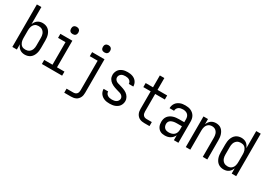

<svg xmlns="http://www.w3.org/2000/svg" viewBox="4 -1707 3993 2876"><g transform="rotate(30 2000.0 -269.0)"><path d="M281 8Q258 8 235.5 2Q213 -4 194.5 -17.5Q176 -31 163 -50.5Q150 -70 142 -91V0H64V-735H142V-439Q150 -460 163 -479.5Q176 -499 194.5 -512.5Q213 -526 235.5 -532Q258 -538 281 -538Q306 -538 330.5 -531Q355 -524 375 -509Q395 -494 408.5 -473Q422 -452 430 -428.5Q438 -405 441 -380Q444 -355 444 -330V-200Q444 -175 441 -150Q438 -125 430 -101.5Q422 -78 408.5 -57Q395 -36 375 -21Q355 -6 330.5 1Q306 8 281 8ZM251 -62Q268 -62 284.5 -66Q301 -70 315 -79.5Q329 -89 339.5 -103Q350 -117 356 -133Q362 -149 364 -166Q366 -183 366 -200V-330Q366 -347 364 -364Q362 -381 356 -397Q350 -413 339.5 -427Q329 -441 315 -450.5Q301 -460 284.5 -464Q268 -468 251 -468Q234 -468 217.5 -464Q201 -460 188 -450Q175 -440 165.5 -425.5Q156 -411 151 -395.5Q146 -380 144 -363.5Q142 -347 142 -330V-200Q142 -183 144 -166.5Q146 -150 151 -134.5Q156 -119 165.5 -104.5Q175 -90 188 -80Q201 -70 217.5 -66Q234 -62 251 -62Z M575 0V-70H718V-460H589V-530H796V-70H925V0ZM750 -618Q737 -618 725 -621.5Q713 -625 704 -634Q695 -643 691.5 -655Q688 -667 688 -680Q688 -693 691.5 -705Q695 -717 704 -726Q713 -735 725 -739Q737 -743 750 -743Q763 -743 775 -739Q787 -735 796 -726Q805 -717 809 -705Q813 -693 813 -680Q813 -667 809 -655Q805 -643 796 -634Q787 -625 775 -621.5Q763 -618 750 -618Z M1080 205V135H1197Q1213 135 1229 129.5Q1245 124 1255.5 111.5Q1266 99 1270 83Q1274 67 1274 50V-460H1138V-530H1352V50Q1352 71 1348.5 91.5Q1345 112 1335.5 131Q1326 150 1311.5 165Q1297 180 1278 189Q1259 198 1238.5 201.5Q1218 205 1197 205ZM1300 -618Q1287 -618 1275 -621.5Q1263 -625 1254 -634Q1245 -643 1241.5 -655Q1238 -667 1238 -680Q1238 -693 1241.5 -705Q1245 -717 1254 -726Q1263 -735 1275 -739Q1287 -743 1300 -743Q1313 -743 1325 -739Q1337 -735 1346 -726Q1355 -717 1359 -705Q1363 -693 1363 -680Q1363 -667 1359 -655Q1355 -643 1346 -634Q1337 -625 1325 -621.5Q1313 -618 1300 -618Z M1749 8Q1726 8 1704 5.5Q1682 3 1661 -4.5Q1640 -12 1621.5 -25Q1603 -38 1589.5 -55.5Q1576 -73 1569 -95Q1562 -117 1562 -139Q1562 -139 1562 -139.5Q1562 -140 1562 -140H1640Q1640 -140 1640 -140Q1640 -140 1640 -140Q1640 -121 1650 -104.5Q1660 -88 1676.5 -78.5Q1693 -69 1711.5 -65.5Q1730 -62 1749 -62Q1768 -62 1786.5 -65.5Q1805 -69 1821.5 -78.5Q1838 -88 1848.5 -105Q1859 -122 1859 -141Q1859 -158 1849.5 -173Q1840 -188 1825.5 -197.5Q1811 -207 1794.5 -211.5Q1778 -216 1761.5 -221Q1745 -226 1728.5 -231Q1712 -236 1696 -242Q1680 -248 1664.5 -255.5Q1649 -263 1635 -273Q1621 -283 1609 -295.5Q1597 -308 1588.5 -323Q1580 -338 1576 -355Q1572 -372 1572 -389Q1572 -411 1578.5 -432Q1585 -453 1597 -471.5Q1609 -490 1627 -503Q1645 -516 1665.5 -524Q1686 -532 1707.5 -535Q1729 -538 1751 -538Q1773 -538 1794.5 -535Q1816 -532 1836.5 -524.5Q1857 -517 1874.5 -504.5Q1892 -492 1904.5 -474Q1917 -456 1923.5 -435Q1930 -414 1930 -393Q1930 -393 1930 -392.5Q1930 -392 1930 -392H1852Q1852 -392 1852 -392Q1852 -392 1852 -392Q1852 -410 1843 -426Q1834 -442 1819 -451.5Q1804 -461 1786.5 -464.5Q1769 -468 1751 -468Q1733 -468 1715 -464.5Q1697 -461 1682 -451Q1667 -441 1658 -424.5Q1649 -408 1649 -390Q1649 -372 1658.5 -357Q1668 -342 1682.5 -332.5Q1697 -323 1713.5 -318.5Q1730 -314 1746.5 -309Q1763 -304 1779.5 -299Q1796 -294 1812 -288Q1828 -282 1843.5 -274.5Q1859 -267 1873 -257Q1887 -247 1898.5 -234.5Q1910 -222 1918.5 -207Q1927 -192 1931.5 -175.5Q1936 -159 1936 -141Q1936 -119 1929 -97Q1922 -75 1909 -57Q1896 -39 1877 -26Q1858 -13 1837 -5.5Q1816 2 1793.5 5Q1771 8 1749 8Z M2346 0Q2325 0 2304.5 -3.5Q2284 -7 2265 -16Q2246 -25 2231.5 -40Q2217 -55 2207.5 -74Q2198 -93 2194.5 -113.5Q2191 -134 2191 -155V-460H2064V-530H2191V-735H2269V-530H2436V-460H2269V-155Q2269 -138 2273 -122Q2277 -106 2287.5 -93.5Q2298 -81 2313.5 -75.5Q2329 -70 2346 -70H2436V0Z M2702 8Q2682 8 2662 4.5Q2642 1 2624.5 -8.5Q2607 -18 2593.5 -33Q2580 -48 2571.5 -66Q2563 -84 2559.5 -104Q2556 -124 2556 -144Q2556 -170 2562.5 -195Q2569 -220 2584.5 -240.5Q2600 -261 2621.5 -275Q2643 -289 2667.5 -297Q2692 -305 2717.5 -308Q2743 -311 2769 -311H2858V-365Q2858 -386 2851 -407Q2844 -428 2828 -442Q2812 -456 2791 -462Q2770 -468 2749 -468Q2729 -468 2709.5 -464Q2690 -460 2674 -449Q2658 -438 2649 -420Q2640 -402 2640 -383Q2640 -383 2640 -383Q2640 -383 2640 -383Q2640 -383 2640 -383Q2640 -383 2640 -383Q2640 -383 2640 -383Q2640 -383 2640 -383H2562Q2562 -383 2562 -383Q2562 -383 2562 -383Q2562 -406 2568.5 -428Q2575 -450 2588 -469Q2601 -488 2619.5 -501.5Q2638 -515 2659 -523.5Q2680 -532 2703 -535Q2726 -538 2749 -538Q2773 -538 2797 -534.5Q2821 -531 2843 -521Q2865 -511 2883.5 -495Q2902 -479 2914 -458Q2926 -437 2931 -413Q2936 -389 2936 -365V0H2858V-86Q2849 -64 2832.5 -45.5Q2816 -27 2795 -14.5Q2774 -2 2750 3Q2726 8 2702 8ZM2732 -62Q2756 -62 2780.5 -69Q2805 -76 2823 -92Q2841 -108 2849.5 -131.5Q2858 -155 2858 -180V-241H2769Q2753 -241 2738 -239.5Q2723 -238 2708.5 -234.5Q2694 -231 2680 -224.5Q2666 -218 2655 -207Q2644 -196 2639 -181.5Q2634 -167 2634 -152Q2634 -133 2640.5 -115Q2647 -97 2661 -84Q2675 -71 2694 -66.5Q2713 -62 2732 -62Z M3064 0V-530H3142V-439Q3150 -460 3163 -479Q3176 -498 3194.5 -512Q3213 -526 3235.5 -532Q3258 -538 3280 -538Q3305 -538 3329 -531Q3353 -524 3371.5 -508.5Q3390 -493 3403 -471.5Q3416 -450 3423.5 -426.5Q3431 -403 3433.5 -378.5Q3436 -354 3436 -330V0H3358V-330Q3358 -347 3356 -363.5Q3354 -380 3349 -395.5Q3344 -411 3334.5 -425Q3325 -439 3312 -449Q3299 -459 3283 -463.5Q3267 -468 3250 -468Q3233 -468 3217 -463.5Q3201 -459 3188 -449Q3175 -439 3165.5 -425Q3156 -411 3151 -395.5Q3146 -380 3144 -363.5Q3142 -347 3142 -330V0Z M3719 8Q3694 8 3669.5 1Q3645 -6 3625 -21Q3605 -36 3591.5 -57Q3578 -78 3570 -101.5Q3562 -125 3559 -150Q3556 -175 3556 -200V-330Q3556 -355 3559 -380Q3562 -405 3570 -428.5Q3578 -452 3591.5 -473Q3605 -494 3625 -509Q3645 -524 3669.5 -531Q3694 -538 3719 -538Q3742 -538 3764.5 -532Q3787 -526 3805.5 -512.5Q3824 -499 3837 -479.5Q3850 -460 3858 -439V-735H3936V0H3858V-91Q3850 -70 3837 -50.5Q3824 -31 3805.5 -17.5Q3787 -4 3764.5 2Q3742 8 3719 8ZM3749 -62Q3749 -62 3749 -62Q3749 -62 3749 -62Q3766 -62 3782.5 -66.5Q3799 -71 3812 -81Q3825 -91 3834.5 -105Q3844 -119 3849 -134.5Q3854 -150 3856 -166.5Q3858 -183 3858 -200V-330Q3858 -347 3856 -363.5Q3854 -380 3849 -395.5Q3844 -411 3834.5 -425.5Q3825 -440 3812 -450Q3799 -460 3782.5 -464Q3766 -468 3749 -468Q3732 -468 3715.5 -464Q3699 -460 3685 -450.5Q3671 -441 3660.5 -427Q3650 -413 3644 -397Q3638 -381 3636 -364Q3634 -347 3634 -330V-200Q3634 -183 3636 -166Q3638 -149 3644 -133Q3650 -117 3660.5 -103Q3671 -89 3685 -79.5Q3699 -70 3715.5 -66Q3732 -62 3749 -62Z"/></g></svg>

Font: iosevka_custom_sans_ss08
Style: Regular
Weight: 400
Designer: Belleve Invis
Foundry: Belleve Invis
Version: Version 10.3.0; ttfautohint (v1.8.3)